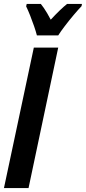

<svg xmlns="http://www.w3.org/2000/svg" viewBox="-23 -956 436 976"><path d="M-2.9 0 148.9 -713.9H272.9L122.1 0ZM164.6 -775.9Q159.7 -795.4 150.4 -822.5Q141.1 -849.6 130.4 -876.7Q119.6 -903.8 109.9 -923.8L112.8 -936H184.6Q191.9 -927.2 200 -915.3Q208 -903.3 217 -888.4Q226.1 -873.5 234.9 -856Q258.8 -881.8 279.8 -902.1Q300.8 -922.4 317.9 -936H393.6L391.6 -924.8Q376 -908.7 352.3 -880.6Q328.6 -852.5 306.6 -823.7Q284.7 -794.9 272.9 -775.9Z"/></svg>

Font: Open Sans Condensed
Style: Italic
Weight: 400
Width: 3
Italic angle: -12°
Designer: Monotype Design Team
Foundry: Monotype Imaging Inc.
Version: Version 3.000